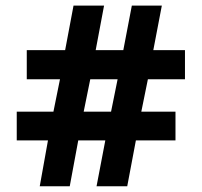

<svg xmlns="http://www.w3.org/2000/svg" viewBox="-20 -652 706 672"><path d="M272.9 -261.2H368.7L391.6 -374.5H295.9ZM594.2 -261.2V-160.6H455.6L425.3 0H317.9L348.6 -160.6H253.9L224.1 0H119.1L147.9 -160.6H38.6V-261.2H167L189.9 -374.5H73.7V-476.6H208L237.3 -632.3H344.2L314.9 -476.6H411.6L441.4 -632.3H546.4L516.6 -476.6H627.4V-374.5H497.6L474.6 -261.2Z"/></svg>

Font: NotoSans-Bold
Style: Bold
Weight: 700
Designer: Monotype Design team
Foundry: Monotype Imaging Inc.
Version: Version 1.04